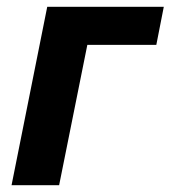

<svg xmlns="http://www.w3.org/2000/svg" viewBox="-20 -545 502 565"><path d="M14 0 119 -525H462L440 -413H237L154 0Z"/></svg>

Font: IBM Plex Sans
Style: Bold Italic
Weight: 700
Italic angle: -11.31°
Designer: Mike Abbink, Paul van der Laan, Pieter van Rosmalen
Foundry: Bold Monday
Version: Version 3.201